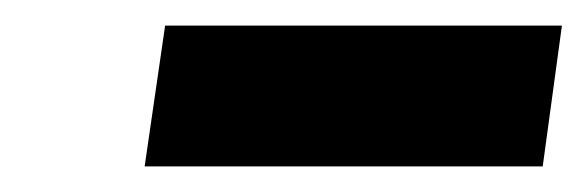

<svg xmlns="http://www.w3.org/2000/svg" viewBox="-20 -724 459 150"><path d="M419 -704H109L93 -594H404Z"/></svg>

Font: Exo 2 Extra Bold
Style: Italic
Weight: 800
Italic angle: -8°
Designer: Natanael Gama
Version: Version 1.001;PS 001.001;hotconv 1.0.88;makeotf.lib2.5.64775